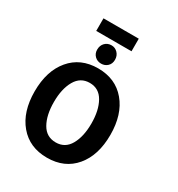

<svg xmlns="http://www.w3.org/2000/svg" viewBox="-239 -1189 1261 1362"><g transform="rotate(30 391.5 -508.5)"><path d="M352 20Q209 20 125.5 -79Q42 -178 42 -345Q42 -512 125.5 -611.5Q209 -711 352 -711Q495 -711 578.5 -611.5Q662 -512 662 -345Q662 -178 579 -79Q496 20 352 20ZM198 -348Q198 -240 236.5 -172.5Q275 -105 352 -105Q428 -105 466.5 -173Q505 -241 505 -348Q505 -455 466.5 -523.5Q428 -592 352 -592Q276 -592 237 -523.5Q198 -455 198 -348ZM206 -934V-1037H495V-934ZM278 -823Q278 -857 299 -878.5Q320 -900 352 -900Q382 -900 403 -878Q424 -856 424 -823Q424 -790 403 -770Q382 -750 351 -750Q320 -750 299 -770.5Q278 -791 278 -823Z"/></g></svg>

Font: Repo
Style: Bold
Weight: 700
Designer: Stefan Peev
Foundry: Context Ltd
Version: Version 001.000